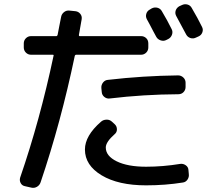

<svg xmlns="http://www.w3.org/2000/svg" viewBox="-20 -849 1040 926"><path d="M733.4 -671.9Q728.5 -680.7 719.2 -698.2Q710 -715.8 702.6 -730Q695.3 -744.1 688.5 -755.9Q681.6 -768.6 685.5 -782.2Q689.5 -795.9 702.1 -802.7L711.9 -808.6Q725.6 -815.4 739.7 -811.5Q753.9 -807.6 760.7 -794.9Q788.1 -749 807.6 -709Q814.5 -696.3 809.6 -682.1Q804.7 -668 792 -661.1L782.2 -656.2Q769.5 -649.4 754.9 -654.3Q740.2 -659.2 733.4 -671.9ZM856.4 -824.2Q870.1 -831.1 884.3 -827.1Q898.4 -823.2 905.3 -809.6Q934.6 -759.8 954.1 -719.7Q960.9 -707 956.1 -693.4Q951.2 -679.7 938.5 -673.8L925.8 -668Q912.1 -661.1 898.4 -665.5Q884.8 -669.9 877.9 -682.6Q870.1 -698.2 830.1 -771.5Q823.2 -784.2 827.1 -797.4Q831.1 -810.5 843.8 -818.4ZM468.8 -424.8Q467.8 -439.5 477.1 -451.2Q486.3 -462.9 501 -463.9Q668.9 -483.4 838.9 -485.4Q853.5 -485.4 864.3 -475.1Q875 -464.8 875 -450.2V-429.7Q875 -415 865.2 -404.8Q855.5 -394.5 839.8 -394.5Q672.9 -393.6 508.8 -374Q495.1 -372.1 483.4 -381.3Q471.7 -390.6 470.7 -405.3ZM389.6 -127.9Q389.6 -194.3 466.8 -261.7Q477.5 -271.5 493.7 -272Q509.8 -272.5 521.5 -260.7L534.2 -249Q543.9 -239.3 543.9 -225.1Q543.9 -210.9 533.2 -202.1Q490.2 -164.1 490.2 -137.7Q490.2 -96.7 543 -70.8Q595.7 -44.9 684.6 -44.9Q765.6 -44.9 849.6 -58.6Q863.3 -60.5 875.5 -52.2Q887.7 -43.9 888.7 -30.3L890.6 -9.8Q892.6 4.9 884.3 17.1Q876 29.3 862.3 31.2Q777.3 44.9 684.6 44.9Q550.8 44.9 470.2 -3.4Q389.6 -51.8 389.6 -127.9ZM99.6 48.8Q85.9 45.9 79.6 33.7Q73.2 21.5 77.1 7.8Q172.9 -270.5 238.3 -580.1Q240.2 -585 234.4 -585H129.9Q115.2 -585 105 -595.2Q94.7 -605.5 94.7 -620.1V-639.6Q94.7 -654.3 105 -664.6Q115.2 -674.8 129.9 -674.8H252Q255.9 -674.8 257.8 -680.7Q259.8 -692.4 265.6 -721.2Q271.5 -750 274.4 -765.6Q276.4 -780.3 288.1 -790Q299.8 -799.8 315.4 -797.9L344.7 -794.9Q358.4 -793 367.2 -782.2Q376 -771.5 374 -756.8Q369.1 -726.6 360.4 -679.7Q360.4 -674.8 364.3 -674.8H660.2Q674.8 -674.8 685.1 -665Q695.3 -655.3 695.3 -639.6V-620.1Q695.3 -605.5 685.1 -595.2Q674.8 -585 660.2 -585H346.7Q342.8 -585 340.8 -580.1Q273.4 -257.8 175.8 30.3Q170.9 44.9 157.7 52.2Q144.5 59.6 129.9 55.7Z"/></svg>

Font: Rounded-L Mgen+ 1m medium
Style: Regular
Weight: 500
Designer: [Source Han Sans]
Ryoko NISHIZUKA  (kana & ideographs); Paul D. Hunt (Latin, Greek & Cyrillic); Wenlong ZHANG  (bopomofo
Version: Version 1.059.20150602